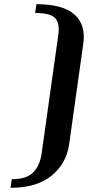

<svg xmlns="http://www.w3.org/2000/svg" viewBox="-20 -812 419 915"><path d="M153.3 -792Q279.3 -792 334.5 -743.2Q389.6 -694.3 377 -604.5L309.6 -125Q296.9 -33.2 226.1 24.9Q155.3 83 30.3 83L36.1 42Q107.4 42 139.2 8.8Q170.9 -24.4 178.7 -83L257.8 -645.5Q265.6 -701.2 243.2 -725.6Q220.7 -750 147.5 -750Z"/></svg>

Font: okolaks
Style: BoldItalic
Weight: 600
Width: 8
Italic angle: -8°
Version: Version 000.6.0